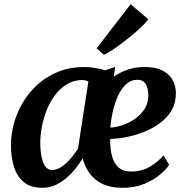

<svg xmlns="http://www.w3.org/2000/svg" viewBox="-20 -888 891 918"><path d="M530.8 -567.7 523.9 -521.7Q555.5 -543.4 591.9 -555.3Q628.3 -567.2 667.8 -567.7Q720.9 -568.2 754.3 -552Q787.7 -535.8 803.8 -507.9Q819.9 -479.9 821 -445.4Q821.7 -397.7 800.9 -361.5Q780.2 -325.4 745.2 -299.6Q710.3 -273.7 668 -257.1Q625.8 -240.5 583.7 -232.5Q541.7 -224.5 506.8 -223.7Q506 -175.2 516 -140.1Q526 -105.1 548 -86.5Q570 -67.9 605.1 -67.9Q658 -67.9 696.7 -91Q735.4 -114.2 762.1 -144.8L788.9 -100Q775.8 -79.1 745.4 -53.4Q715 -27.6 669.6 -8.8Q624.2 10 565.7 10Q509.4 10 470.7 -8.5Q432 -27 408.8 -58.9Q385.6 -90.7 375.3 -130.7Q361.1 -107.1 341.2 -82.3Q321.3 -57.6 296.8 -36.6Q272.3 -15.7 243.8 -2.8Q215.3 10 183.3 10Q125.7 10 92.9 -18Q60 -46 46.2 -92.4Q32.3 -138.8 32.3 -193.9Q32.3 -247.2 47.4 -300.8Q62.5 -354.3 91.9 -402.3Q121.4 -450.3 164 -487.6Q206.6 -524.8 261.9 -546.3Q317.2 -567.7 384.3 -567.7Q408.4 -567.7 434.9 -563Q461.3 -558.4 483.3 -552.1ZM353 -177.4 402.5 -498Q395 -502.5 385.4 -504.3Q375.8 -506.1 365.5 -505.4Q326.7 -502.5 295.9 -482.7Q265.1 -463 242 -431.6Q218.8 -400.2 203.4 -361.9Q188 -323.6 180.3 -282.8Q172.6 -242.1 172.6 -204Q172.6 -169.3 178.4 -139.9Q184.1 -110.5 196.5 -92.9Q208.8 -75.3 228.5 -75.3Q247.1 -75.3 264.8 -84.9Q282.6 -94.5 298.8 -110Q315 -125.4 328.8 -143.2Q342.7 -161 353 -177.4ZM637.7 -506.6Q605.8 -506.6 582.5 -484.7Q559.2 -462.9 543.5 -428.1Q527.8 -393.3 519.1 -353.6Q510.3 -313.9 507.4 -278.1Q534.7 -279.1 566.4 -289.9Q598.2 -300.7 626.4 -320.4Q654.6 -340 672.2 -368.7Q689.7 -397.4 689 -434.7Q688 -470.5 675.3 -488.5Q662.7 -506.6 637.7 -506.6ZM441.8 -656.7 604.5 -867.7 688.7 -796.2Q683.2 -786.4 665.6 -768.7Q647.9 -751 623 -729.7Q598.2 -708.5 571.1 -687.7Q544.1 -666.8 519.3 -650.3Q494.5 -633.8 477.2 -626Z"/></svg>

Font: Merriweather 7pt Light
Style: Italic
Weight: 300
Italic angle: -7.8°
Designer: Eben Sorkin
Foundry: Eben Sorkin
Version: Version 2.200;gftools[0.9.31]